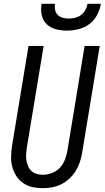

<svg xmlns="http://www.w3.org/2000/svg" viewBox="-20 -975 547 1003"><path d="M204 8Q175 8 148.5 2Q122 -4 100.5 -19Q79 -34 65 -56Q51 -78 44 -104Q37 -130 38 -158Q39 -186 43 -214L129 -735H208L120 -203Q118 -186 116.5 -169.5Q115 -153 118 -137Q121 -121 127 -106.5Q133 -92 144.5 -81.5Q156 -71 171.5 -66.5Q187 -62 204 -62Q227 -62 251 -71Q275 -80 292.5 -98.5Q310 -117 319 -140.5Q328 -164 332 -187L422 -735H501L409 -176Q405 -152 397 -128Q389 -104 375.5 -82Q362 -60 342.5 -42Q323 -24 300 -12.5Q277 -1 252.5 3.5Q228 8 204 8ZM329 -815Q299 -815 271 -822.5Q243 -830 223.5 -849Q204 -868 198 -896.5Q192 -925 197 -955H267Q265 -939 268 -923Q271 -907 282 -896.5Q293 -886 308 -882Q323 -878 339 -878Q355 -878 372 -882Q389 -886 403 -896.5Q417 -907 426 -923Q435 -939 437 -955H507Q502 -925 487 -896.5Q472 -868 446.5 -849Q421 -830 390 -822.5Q359 -815 329 -815Z"/></svg>

Font: Iosevka Term Curly
Style: Italic
Weight: 400
Italic angle: -9°
Designer: Belleve Invis
Foundry: Belleve Invis
Version: Version 32.3.0